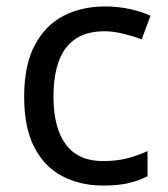

<svg xmlns="http://www.w3.org/2000/svg" viewBox="-20 -566 520 596"><path d="M300 10Q229 10 173.5 -19Q118 -48 86.5 -109Q55 -170 55 -265Q55 -364 88 -426Q121 -488 177.5 -517Q234 -546 306 -546Q347 -546 385 -537.5Q423 -529 447 -517L420 -444Q396 -453 364 -461Q332 -469 304 -469Q146 -469 146 -266Q146 -169 184.5 -117.5Q223 -66 299 -66Q343 -66 376.5 -75Q410 -84 438 -97V-19Q411 -5 378.5 2.5Q346 10 300 10Z"/></svg>

Font: Noto Sans Wancho
Style: Regular
Weight: 400
Designer: Monotype Design Team
Foundry: Monotype Imaging Inc.
Version: Version 2.001; ttfautohint (v1.8.4.7-5d5b)